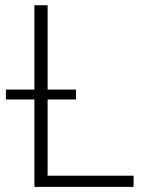

<svg xmlns="http://www.w3.org/2000/svg" viewBox="-20 -728 556 748"><path d="M114 -379V-707.5H165.5V-379H276V-340.5H165.5V-43.5H500.5V0H114V-340.5H3V-379Z"/></svg>

Font: Lato Light
Style: Regular
Weight: 300
Designer: Lukasz Dziedzic
Foundry: tyPoland Lukasz Dziedzic
Version: Version 2.007; 2014-02-27